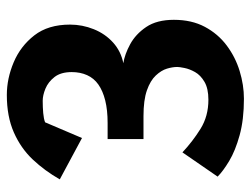

<svg xmlns="http://www.w3.org/2000/svg" viewBox="-106 -624 734 562"><g transform="rotate(-90 261.0 -343.0)"><path d="M253 4Q192 4 146.5 -8.5Q101 -21 71 -39Q41 -57 25 -73L96 -176Q128 -146 165 -123Q202 -100 250 -100Q283 -100 302.5 -111.5Q322 -123 331 -139Q340 -155 343 -170Q346 -185 346 -191Q346 -205 341 -221.5Q336 -238 321 -254Q306 -270 277.5 -280Q249 -290 202 -290H135V-395H182Q220 -395 248 -402Q276 -409 294.5 -422Q313 -435 322 -455Q331 -475 331 -500Q331 -532 316.5 -550.5Q302 -569 282.5 -577Q263 -585 247 -585Q228 -585 211 -583.5Q194 -582 184 -578L138 -470L17 -535Q42 -579 75 -614Q108 -649 154.5 -669.5Q201 -690 264 -690Q312 -690 359.5 -670Q407 -650 438.5 -609.5Q470 -569 470 -505Q470 -469 456.5 -435.5Q443 -402 417.5 -379Q392 -356 357 -349Q383 -345 412.5 -329Q442 -313 463 -282Q484 -251 484 -201Q484 -149 463.5 -110.5Q443 -72 409 -46.5Q375 -21 334 -8.5Q293 4 253 4Z"/></g></svg>

Font: Kreon Light
Style: Bold
Weight: 700
Version: Version 2.002